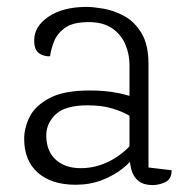

<svg xmlns="http://www.w3.org/2000/svg" viewBox="-20 -520 537 556"><path d="M231 -500Q249 -500 279 -495Q309 -490 339 -474Q369 -458 389.5 -424.5Q410 -391 410 -334V-35L477 -27Q477 -1 458.5 7.5Q440 16 422 16Q396 16 381 4Q366 -8 360.5 -28.5Q355 -49 355 -75V-331Q355 -364 342.5 -392.5Q330 -421 304 -438.5Q278 -456 237 -456Q190 -456 167 -438.5Q144 -421 135.5 -397.5Q127 -374 125 -357Q108 -356 93.5 -365.5Q79 -375 79 -403Q79 -444 121 -472Q163 -500 231 -500ZM240 -258Q284 -258 320 -251Q356 -244 379 -233V-165Q374 -173 355.5 -184.5Q337 -196 306.5 -205.5Q276 -215 234 -215Q169 -215 141.5 -189Q114 -163 114 -128Q114 -83 141 -58Q168 -33 214 -33Q258 -33 298.5 -54Q339 -75 365 -108L370 -69Q359 -51 334.5 -31.5Q310 -12 275.5 1.5Q241 15 199 15Q129 15 89.5 -20Q50 -55 50 -118Q50 -149 65.5 -181Q81 -213 122.5 -235.5Q164 -258 240 -258Z"/></svg>

Font: Karma Variable Light
Style: Regular
Weight: 300
Designer: Joana Correia
Foundry: Indian Type Foundry
Version: Version 3.000